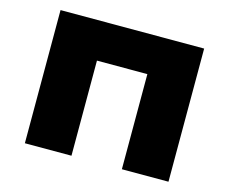

<svg xmlns="http://www.w3.org/2000/svg" viewBox="-99 -837 1162 975"><g transform="rotate(15 482.5 -350.0)"><path d="M860 0H615V-500H350V0H105V-700H860Z"/></g></svg>

Font: Imperial One
Style: Regular
Weight: 400
Designer: Jovanny Lemonad
Foundry: Jovanny Lemonad
Version: Version 1.000